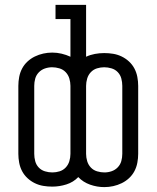

<svg xmlns="http://www.w3.org/2000/svg" viewBox="-20 -755 640 785"><path d="M406 10Q377 10 348.5 0Q320 -10 300 -31Q280 -10 251.5 -1Q223 8 194 8Q175 8 157 5Q139 2 122.5 -6Q106 -14 92.5 -26.5Q79 -39 70.5 -55Q62 -71 58.5 -89.5Q55 -108 55 -126V-404Q55 -422 58.5 -440.5Q62 -459 70.5 -475Q79 -491 92.5 -503.5Q106 -516 122.5 -524Q139 -532 157 -536Q175 -540 194 -540Q213 -540 232 -535.5Q251 -531 268 -523V-677H207V-735H332V-523Q349 -531 368 -534.5Q387 -538 406 -538Q425 -538 443 -535Q461 -532 477.5 -524Q494 -516 507.5 -503.5Q521 -491 529.5 -475Q538 -459 541.5 -440.5Q545 -422 545 -404V-126Q545 -108 541.5 -89.5Q538 -71 529.5 -55Q521 -39 507.5 -26.5Q494 -14 477.5 -6Q461 2 443 6Q425 10 406 10ZM194 -50Q209 -50 223.5 -54.5Q238 -59 248.5 -70Q259 -81 263.5 -96Q268 -111 268 -126V-404Q268 -419 263.5 -434Q259 -449 248.5 -460Q238 -471 223 -475.5Q208 -480 193 -480Q178 -480 163.5 -475Q149 -470 138.5 -459Q128 -448 124 -433.5Q120 -419 120 -404V-126Q120 -111 124 -96Q128 -81 138.5 -70Q149 -59 164 -54.5Q179 -50 194 -50ZM407 -50Q422 -50 436.5 -55Q451 -60 461.5 -71Q472 -82 476 -96.5Q480 -111 480 -126V-404Q480 -419 476 -434Q472 -449 461.5 -460Q451 -471 436 -475.5Q421 -480 406 -480Q391 -480 376.5 -475.5Q362 -471 351.5 -460Q341 -449 336.5 -434Q332 -419 332 -404V-126Q332 -111 336.5 -96Q341 -81 351.5 -70Q362 -59 377 -54.5Q392 -50 407 -50Z"/></svg>

Font: Iosevka Curly Slab LtEx
Style: Regular
Weight: 300
Width: 7
Monospace: yes
Designer: Belleve Invis
Foundry: Belleve Invis
Version: Version 11.1.0; ttfautohint (v1.8.3)